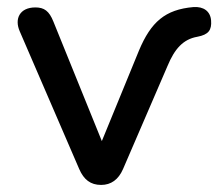

<svg xmlns="http://www.w3.org/2000/svg" viewBox="-20 -516 617 543"><path d="M266 7C294 7 315 -8 328 -38L454 -330C474 -378 498 -405 538 -412C570 -418 579 -431 577 -458C575 -484 556 -498 527 -496C447 -489 407 -454 373 -373L268 -117L131 -455C119 -485 105 -495 80 -495C36 -495 20 -463 36 -427L204 -38C217 -8 236 7 266 7Z"/></svg>

Font: Nunito SemiBold
Style: Regular
Weight: 600
Designer: Vernon Adams
Foundry: Vernon Adams
Version: Version 3.602